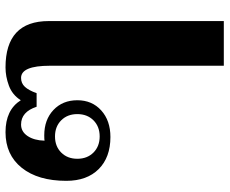

<svg xmlns="http://www.w3.org/2000/svg" viewBox="-86 -534 812 679"><g transform="rotate(-90 319.5 -194.0)"><path d="M427 -423Q427 -525 384 -525Q365 -525 352.5 -511.5Q340 -498 330 -470H282Q264 -525 219 -525Q194 -525 178.5 -502Q163 -479 162 -442Q166 -443 181 -443Q236 -443 270.5 -410.5Q305 -378 305 -326Q305 -274 269 -241.5Q233 -209 175 -209Q103 -209 61.5 -250.5Q20 -292 20 -365Q20 -465 66 -522.5Q112 -580 192 -580Q271 -580 305 -526Q324 -556 356.5 -568Q389 -580 421 -580Q585 -580 585 -427V192H427ZM256 -326Q256 -361 234 -383Q212 -405 177 -405Q142 -405 120 -383Q98 -361 98 -326Q98 -291 120 -269Q142 -247 177 -247Q212 -247 234 -269Q256 -291 256 -326Z"/></g></svg>

Font: Fahkwang
Style: Bold
Weight: 700
Designer: Suppakit Chalermlarp | Katatrad Co.,Ltd.
Foundry: Cadson Demak Co.,Ltd.
Version: Version 1.000; ttfautohint (v1.6)